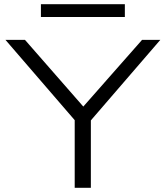

<svg xmlns="http://www.w3.org/2000/svg" viewBox="-20 -895 790 915"><path d="M336 0V-358L351 -305L6 -705H99L378 -386H376L657 -705H744L399 -305L413 -358V0ZM175 -814V-875H575V-814Z"/></svg>

Font: Nunito Sans 7pt Expanded Light
Style: Regular
Weight: 300
Width: 7
Designer: Vernon Adams
Foundry: Vernon Adams
Version: Version 3.101;gftools[0.9.27]